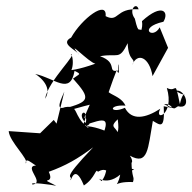

<svg xmlns="http://www.w3.org/2000/svg" viewBox="-20 -561 619 618"><path d="M153 -175 109 -132 8 -139C10 -105 75 -47 63 -35C60 -65 101 -14 107 -28C43 -34 129 27 85 33C69 23 149 34 161 37C97 5 159 38 137 -8C192 -28 229 -49 280 -87C171 27 216 0 207 17C207 32 218 -43 250 36C287 12 288 -22 295 -8C338 -34 324 33 412 -16C290 -43 341 -23 307 22C280 -3 317 44 367 1C357 53 336 22 408 25C414 5 404 17 403 -46C398 -30 414 -37 398 -60C457 -27 456 -83 472 -172C496 -158 511 -143 507 -219C579 -205 529 -213 508 -226C540 -228 528 -200 553 -219C599 -207 576 -276 546 -269C591 -237 572 -287 559 -226C541 -312 552 -260 517 -278C543 -190 474 -169 496 -211C448 -180 404 -172 382 -214C334 -193 326 -225 384 -221C364 -263 304 -253 323 -298C294 -279 331 -238 297 -240C323 -216 319 -244 356 -336C369 -297 360 -395 361 -334C322 -326 362 -359 302 -380C360 -391 363 -365 391 -422C393 -359 421 -376 405 -351C422 -394 461 -377 471 -316L521 -407L494 -473C472 -432 422 -472 506 -491C525 -522 503 -553 437 -493C445 -443 391 -424 443 -454C426 -483 428 -441 414 -501C392 -531 420 -556 426 -531C351 -536 363 -487 320 -509C325 -563 243 -501 209 -440C170 -420 229 -399 234 -385C189 -442 267 -359 287 -356C174 -316 190 -350 187 -322C224 -316 216 -392 206 -386C236 -393 136 -304 125 -243C154 -286 94 -323 93 -323C156 -310 206 -253 220 -333C244 -321 236 -324 215 -308C274 -242 269 -234 185 -211C180 -195 215 -211 269 -224C235 -149 264 -204 256 -165C219 -202 277 -220 246 -156C320 -181 345 -193 293 -88C372 -140 324 -143 350 -71C389 -165 316 -137 359 -177C370 -92 335 -148 260 -155C257 -195 251 -128 274 -173C234 -158 269 -154 264 -149C212 -190 236 -224 189 -216C154 -202 181 -250 187 -266L162 -163Z"/></svg>

Font: Hussar Lance
Style: Italic
Weight: 700
Foundry: Cannot Into Space Fonts, PlusOne Fonts
Version: Version 2.27